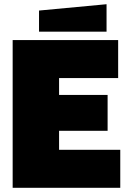

<svg xmlns="http://www.w3.org/2000/svg" viewBox="-20 -890 620 910"><path d="M40 0V-700H540V-520H260V-440H490V-270H260V-180H550V0ZM165 -740V-840L485 -870V-740Z"/></svg>

Font: Tektur Black
Style: Regular
Weight: 900
Designer: Adam Jagosz
Foundry: Adam Jagosz
Version: Version 1.005;gftools[0.9.30]